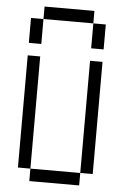

<svg xmlns="http://www.w3.org/2000/svg" viewBox="-59 -917 618 959"><g transform="rotate(5 250.0 -437.5)"><path d="M375 -812.5H125V-875H375ZM62.5 -625H125V-62.5H62.5ZM62.5 -812.5H125V-687.5H62.5ZM125 -62.5H375V0H125ZM375 -625H437.5V-62.5H375ZM375 -812.5H437.5V-687.5H375Z"/></g></svg>

Font: ChillBitmapSE 16px
Style: Regular
Weight: 400
Designer: Designed by Warren2060
Foundry: ChillType
Version: Version 1.000